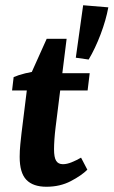

<svg xmlns="http://www.w3.org/2000/svg" viewBox="-20 -702 433 732"><path d="M157 10Q106 10 80.5 -16.5Q55 -43 55 -104Q55 -127 57.5 -152Q60 -177 62 -194L87 -396L158 -554H234L192 -217Q189 -193 187.5 -171Q186 -149 186 -133Q186 -102 194 -89Q202 -76 220 -76Q235 -76 253.5 -83.5Q272 -91 289 -101L313 -55Q291 -33 250 -11.5Q209 10 157 10ZM26 -357 32 -408Q50 -416 76.5 -422.5Q103 -429 131 -432L175 -423H322L314 -357ZM269 -482 297 -682 393 -674Q384 -625 363.5 -571Q343 -517 318 -475Z"/></svg>

Font: Yrsa
Style: Bold Italic
Weight: 700
Italic angle: -7.10001°
Version: Version 2.004